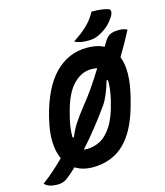

<svg xmlns="http://www.w3.org/2000/svg" viewBox="-201 -1039 1046 1214"><g transform="rotate(-15 322.0 -432.5)"><path d="M514 -933Q580 -933 619 -921Q633 -917 634 -904Q635 -891 627 -876Q606 -842 582 -819.5Q558 -797 523 -779Q504 -769 487 -765Q470 -761 444 -761Q415 -761 395 -765.5Q375 -770 358 -779Q413 -814 450 -849Q487 -884 514 -933ZM426 -720Q491 -720 537 -697Q540 -702 542.5 -706.5Q545 -711 548 -716Q568 -752 589 -764Q610 -776 650 -776Q665 -776 678.5 -773.5Q692 -771 704 -764Q683 -723 661 -684Q639 -645 616 -607Q654 -511 612 -345L607 -326Q576 -200 527.5 -124Q479 -48 414 -14Q349 20 268 20Q202 20 155 -10Q135 9 117.5 24Q100 39 85 50Q60 68 25 68Q-3 68 -26 61Q-49 54 -60 39Q-25 14 14 -20.5Q53 -55 86 -88Q64 -135 61.5 -199.5Q59 -264 78 -341L82 -360Q128 -542 216 -631Q304 -720 426 -720ZM205 -311Q191 -249 192 -195H201Q217 -237 242.5 -276.5Q268 -316 315 -375Q347 -414 383 -466Q419 -518 456 -578Q439 -582 417 -582Q350 -582 295 -522.5Q240 -463 209 -326ZM433 -344Q389 -282 340 -220Q291 -158 241 -103Q252 -101 262 -101Q307 -101 349 -123Q391 -145 426 -199.5Q461 -254 484 -350L488 -365Q504 -436 502 -488H493Q481 -445 464.5 -405.5Q448 -366 433 -344Z"/></g></svg>

Font: Recursive Sn Csl St
Style: Bold Italic
Weight: 700
Italic angle: -15°
Version: Version 1.079;hotconv 1.0.112;makeotfexe 2.5.65598; ttfautoh